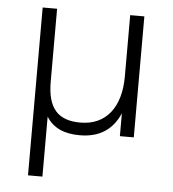

<svg xmlns="http://www.w3.org/2000/svg" viewBox="-49 -515 668 743"><g transform="rotate(5 285.0 -144.0)"><path d="M273 10C348 10 400 -23 428 -89V0H482V-470H427V-231C427 -114 372 -39 271 -39C184 -39 143 -83 143 -187V-470H87V182H143V-51C170 -8 213 10 273 10Z"/></g></svg>

Font: Gantari Light
Style: Regular
Weight: 300
Designer: Anugrah Pasau
Foundry: Lafontype
Version: Version 1.000